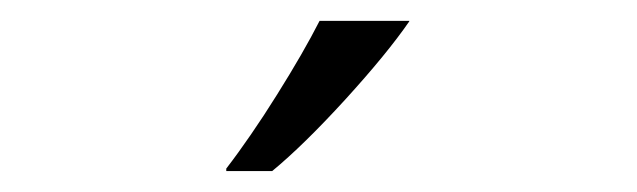

<svg xmlns="http://www.w3.org/2000/svg" viewBox="-20 -779 617 186"><path d="M199.2 -615.7Q210.9 -630.9 223.1 -648.7Q235.4 -666.5 248.5 -687.5Q273.9 -728 289.6 -758.8H376.5V-758.3Q355 -727.1 314.5 -682.6Q273.9 -638.2 243.7 -613.3H199.2Z"/></svg>

Font: Sahel Light FD
Style: Light-FD
Weight: 300
Foundry: Saber Rastikerdar (saber.rastikerdar@gmail.com)
Version: Version 3.3.0